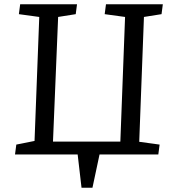

<svg xmlns="http://www.w3.org/2000/svg" viewBox="-20 -720 797 895"><path d="M360 155 342 0H50L56 -46L141 -63L163 -641L68 -654L74 -700H339L333 -654L251 -641L227 -60H541L563 -641L468 -654L474 -700H739L733 -654L651 -641L629 -59L724 -46L718 0H444L411 155Z"/></svg>

Font: Literata
Style: Italic
Weight: 400
Italic angle: -2°
Designer: Latin by Veronika Burian and Jose Scaglione. Greek by Irene Vlachou. Cyrillic by Vera Evstafieva
Foundry: TypeTogether
Version: Version 3.103;gftools[0.9.29]